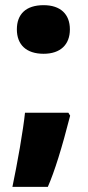

<svg xmlns="http://www.w3.org/2000/svg" viewBox="-20 -580 337 739"><path d="M76.2 -146C72.8 -112.3 65.9 -67.9 56.6 -12.2C46.9 43.9 37.1 94.2 27.8 139.2H164.1C189.9 80.6 218.3 -10.7 250 -134.8L243.2 -146ZM44.9 -466.8C44.9 -407.7 81.5 -373 147.9 -373C212.4 -373 249 -408.2 249 -466.8C249 -525.4 212.9 -560.1 147.9 -560.1C80.1 -560.1 44.9 -525.9 44.9 -466.8Z"/></svg>

Font: Sahel Black
Style: Bold
Weight: 900
Foundry: Saber Rastikerdar (saber.rastikerdar@gmail.com)
Version: Version 3.4.0